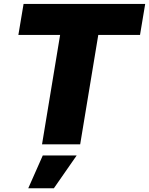

<svg xmlns="http://www.w3.org/2000/svg" viewBox="-20 -748 772 995"><path d="M75.2 -566.9 102.1 -727.5H732.4L705.6 -566.9H489.3L395.5 0H197.8L291.5 -566.9ZM126.5 227.5 201.7 57.6H377.4L259.3 227.5Z"/></svg>

Font: Inter 16pt Black
Style: Italic
Weight: 900
Italic angle: -9.3988°
Version: Version 4.001;git-66647c0bb